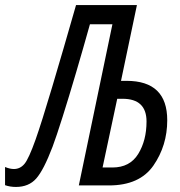

<svg xmlns="http://www.w3.org/2000/svg" viewBox="-80 -734 711 760"><path d="M128 -153Q143 -193 168 -272Q193 -351 221.5 -448Q250 -545 276 -638H365L232 0H351Q473 0 527.5 -79Q582 -158 582 -258Q582 -414 421 -414H399L462 -714H221Q169 -532 126.5 -389.5Q84 -247 61 -182Q34 -106 17 -85.5Q0 -65 -25 -65Q-41 -65 -60 -73V-1Q-40 6 -17 6Q34 6 63.5 -27.5Q93 -61 128 -153ZM384 -343H405Q500 -343 500 -253Q500 -178 467 -124.5Q434 -71 365 -71H326Z"/></svg>

Font: Noto Sans Display Condensed
Style: Italic
Weight: 400
Width: 3
Designer: Monotype Design team
Foundry: Monotype Imaging Inc.
Version: 1.000